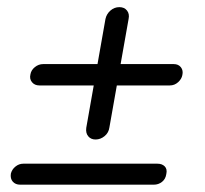

<svg xmlns="http://www.w3.org/2000/svg" viewBox="-20 -629 562 527"><path d="M87.9 -394.5Q75.2 -394.5 67.9 -403.3Q60.5 -412.1 63.5 -424.8Q65.4 -436.5 75.7 -444.8Q85.9 -453.1 98.6 -453.1H457Q469.7 -453.1 476.6 -444.3Q483.4 -435.5 480.5 -422.9Q478.5 -412.1 468.8 -403.3Q459 -394.5 446.3 -394.5ZM242.2 -246.1Q229.5 -246.1 222.2 -254.9Q214.8 -263.7 216.8 -278.3L269.5 -577.1Q272.5 -590.8 283.2 -600.1Q293.9 -609.4 307.6 -609.4Q321.3 -609.4 328.6 -600.1Q335.9 -590.8 333 -577.1L280.3 -279.3Q278.3 -264.6 267.1 -255.4Q255.9 -246.1 242.2 -246.1ZM35.2 -122.1Q22.5 -122.1 15.1 -130.4Q7.8 -138.7 9.8 -152.3Q12.7 -164.1 22.5 -171.9Q32.2 -179.7 43.9 -179.7H412.1Q424.8 -179.7 432.1 -172.4Q439.5 -165 436.5 -151.4Q434.6 -137.7 424.8 -129.9Q415 -122.1 402.3 -122.1Z"/></svg>

Font: Quicksand
Style: Italic
Weight: 400
Designer: Andrew Paglinawan
Foundry: Andrew Paglinawan
Version: Version 3.006